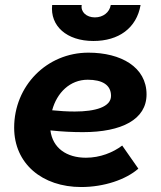

<svg xmlns="http://www.w3.org/2000/svg" viewBox="-20 -741 649 773"><path d="M307 12C399 12 487 -18 537 -62L472 -155C435 -127 383 -106 326 -106C248 -106 192 -145 183 -216C229 -211 273 -209 314 -209C470 -209 570 -260 570 -361C570 -471 467 -529 336 -529C168 -529 37 -395 37 -227C37 -82 150 12 307 12ZM356 -576C458 -576 530 -628 546 -721H426C421 -691 395 -671 362 -671C328 -671 304 -693 309 -721H190C181 -637 248 -576 356 -576ZM190 -297C209 -368 262 -420 333 -420C392 -420 427 -399 427 -355C427 -310 363 -292 281 -292C251 -292 219 -294 190 -297Z"/></svg>

Font: Fixel Display 20240404
Style: Bold Italic
Weight: 700
Italic angle: -10°
Designer: AlfaBravo + MacPaw
Foundry: Kyrylo Tkachov, Marchela Mozhyna, Serhii Makarenko, Maria Weinstein, Zakhar Kryvoshyya
Version: Version 1.211;Glyphs 3.2 (3225)